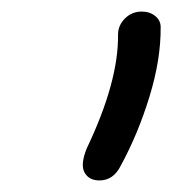

<svg xmlns="http://www.w3.org/2000/svg" viewBox="-20 -728 299 332"><path d="M151.9 -416Q133.8 -416 126.2 -429.7Q118.7 -443.4 129.9 -471.2Q185.1 -586.9 184.1 -668Q184.1 -684.1 196 -696Q208 -708 225.1 -708Q238.8 -708 248.3 -700.4Q257.8 -692.9 257.8 -681.2Q258.3 -625.5 238.5 -561Q218.8 -496.6 189 -441.9Q176.3 -416 151.9 -416Z"/></svg>

Font: Shantell Sans Irregular Bouncy
Style: Italic
Weight: 300
Italic angle: -11.31°
Designer: Stephen Nixon, Anya Danilova, Shantell Martin
Foundry: Arrow Type
Version: Version 1.006;[9816181b4]